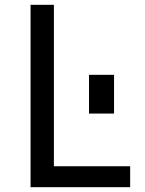

<svg xmlns="http://www.w3.org/2000/svg" viewBox="-20 -778 601 798"><path d="M521 -87V0H107V-758H204V-87ZM454 -306H350V-467H454Z"/></svg>

Font: Biryani
Style: Regular
Weight: 400
Designer: Dan Reynolds and Mathieu Réguer
Foundry: Dan Reynolds and Mathieu Réguer
Version: Version 1.004; ttfautohint (v1.1) -l 5 -r 5 -G 72 -x 0 -D la